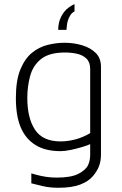

<svg xmlns="http://www.w3.org/2000/svg" viewBox="-20 -699 577 907"><path d="M332 -679V-645Q318 -639 308.5 -620.5Q299 -602 296.5 -583Q294 -564 294 -558H255Q255 -594 269.5 -621.5Q284 -649 304.5 -663.5Q325 -678 332 -679ZM266 15Q194 15 147.5 -14Q101 -43 78 -97Q55 -151 55 -236Q55 -320 76.5 -371.5Q98 -423 131.5 -450Q165 -477 205.5 -487Q246 -497 285 -497Q329 -497 368.5 -485Q408 -473 432.5 -448.5Q457 -424 457 -383V31Q457 60 448.5 84Q440 108 419 133Q398 158 358.5 173Q319 188 256 188Q215 188 181 180Q147 172 128 167V120Q131 121 151 126.5Q171 132 195.5 136Q220 140 248 140Q316 140 350.5 122Q385 104 395.5 82Q406 60 406 33V-16L405 -18Q399 -14 371.5 -5.5Q344 3 315.5 9Q287 15 266 15ZM266 -31Q299 -31 334.5 -40Q370 -49 406 -70V-373Q406 -405 388.5 -422Q371 -439 344 -445Q317 -451 287 -451Q213 -451 174.5 -420.5Q136 -390 122.5 -340.5Q109 -291 109 -236Q109 -141 145.5 -86Q182 -31 266 -31Z"/></svg>

Font: Vivano Light
Style: Regular
Weight: 300
Designer: Joe Prince, Josias Burgherr
Version: Version 2.064;September 19, 2022;FontCreator 14.0.0.2877 64-